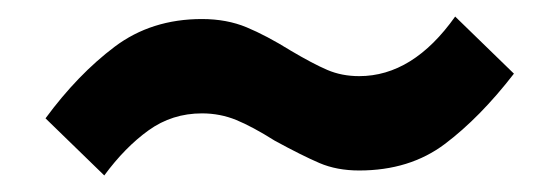

<svg xmlns="http://www.w3.org/2000/svg" viewBox="-20 -393 675 232"><path d="M35 -250Q74 -303 118.5 -336.5Q163 -370 224 -370Q254 -370 278 -360Q302 -350 331 -332Q358 -316 375.5 -308.5Q393 -301 414 -301Q479 -301 530 -373L601 -304Q560 -251 517.5 -219Q475 -187 414 -187Q387 -187 366 -196Q345 -205 312 -223Q285 -240 265.5 -248Q246 -256 224 -256Q188 -256 159.5 -235.5Q131 -215 106 -181Z"/></svg>

Font: Martel Sans ExtraBold
Style: Regular
Weight: 800
Designer: Dan Reynolds and Mathieu Réguer
Foundry: Dan Reynolds and Mathieu Réguer
Version: Version 1.002; ttfautohint (v1.1) -l 5 -r 5 -G 72 -x 0 -D la